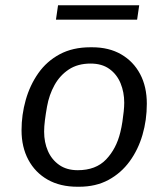

<svg xmlns="http://www.w3.org/2000/svg" viewBox="-20 -701 640 731"><path d="M275 10Q209 10 161.5 -17Q114 -44 88 -92.5Q62 -141 62 -205Q62 -264 78 -320.5Q94 -377 126 -422.5Q158 -468 207.5 -494.5Q257 -521 324 -521H331Q395 -521 441.5 -494Q488 -467 513.5 -419Q539 -371 539 -306Q539 -244 522.5 -187.5Q506 -131 473.5 -86.5Q441 -42 393 -16Q345 10 281 10ZM276 -53Q345 -53 384 -94Q423 -135 438 -197Q443 -217 446 -237.5Q449 -258 451 -276.5Q453 -295 453 -310Q453 -350 439 -384Q425 -418 396.5 -438.5Q368 -459 325 -459Q276 -459 242 -436.5Q208 -414 187.5 -377Q167 -340 159 -295Q154 -267 151 -243Q148 -219 148 -200Q148 -159 162.5 -126Q177 -93 205.5 -73Q234 -53 276 -53ZM193 -626 201 -681H510L502 -626Z"/></svg>

Font: Chivo Mono Medium Light
Style: Italic
Weight: 300
Italic angle: -8.05°
Monospace: yes
Version: Version 1.008